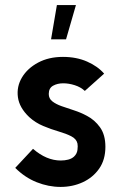

<svg xmlns="http://www.w3.org/2000/svg" viewBox="-20 -729 475 756"><path d="M40 -68 110 -143Q163 -97 219 -97Q235 -97 248.5 -100.5Q262 -104 271 -112Q283 -123 285 -138.5Q287 -154 285 -164Q281 -182 260.5 -192.5Q240 -203 210.5 -211.5Q181 -220 150 -233Q119 -246 95 -268Q56 -305 50.5 -346.5Q45 -388 66.5 -424Q88 -460 130 -482.5Q172 -505 228 -505Q281 -505 323 -486.5Q365 -468 390 -439L314 -371Q298 -386 274.5 -393.5Q251 -401 229 -401Q206 -401 189 -391.5Q172 -382 172 -359Q172 -341 186 -330Q200 -319 222.5 -311Q245 -303 271.5 -294.5Q298 -286 322 -273Q353 -257 374 -227.5Q395 -198 395 -151Q395 -100 370.5 -65Q346 -30 306 -11.5Q266 7 218.5 7Q171 7 124.5 -11.5Q78 -30 40 -68ZM181 -574H240L279 -709H204Z"/></svg>

Font: Kulim Park
Style: Bold
Weight: 700
Designer: Noponies / Dale Sattler
Foundry: Noponies
Version: Version 1.000; ttfautohint (v1.8.3)